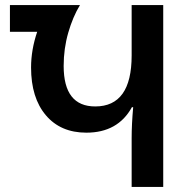

<svg xmlns="http://www.w3.org/2000/svg" viewBox="-20 -734 744 754"><path d="M497 0H621V-714H497V-516Q497 -316 354 -316Q230 -316 230 -475Q230 -543 248 -605.5Q266 -668 294 -714H19V-609H126Q102 -538 102 -469Q102 -350 160 -281.5Q218 -213 319 -213Q443 -213 498 -313H503Q497 -246 497 -191Z"/></svg>

Font: Noto Sans Georgian SemiCondensed Semi
Style: Regular
Weight: 600
Width: 4
Designer: Monotype Design Team
Foundry: Monotype Imaging Inc.
Version: Version 1.901